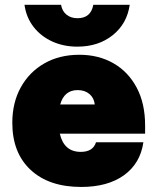

<svg xmlns="http://www.w3.org/2000/svg" viewBox="-20 -742 637 780"><path d="M507 -722.5Q496 -645.5 437.8 -599Q379.5 -552.5 294.5 -552.5Q237.5 -552.5 191.5 -573.8Q145.5 -595 116 -633.2Q86.5 -671.5 79.5 -722.5H228Q232.5 -696.5 250.5 -682.2Q268.5 -668 294.5 -668Q349.5 -668 359 -722.5ZM30 -243Q30 -325 64.5 -387.2Q99 -449.5 160.2 -484.5Q221.5 -519.5 302.5 -519.5Q380.5 -519.5 440.8 -485Q501 -450.5 535.2 -386.2Q569.5 -322 569.5 -232.5V-199H223Q240 -125 308 -125Q358 -125 370 -164H562.5Q550 -78 483.8 -30.2Q417.5 17.5 310 17.5Q179 17.5 104.5 -51.8Q30 -121 30 -243ZM295.5 -376Q241 -376 224.5 -317.5H365Q362 -344.5 343.2 -360.2Q324.5 -376 295.5 -376Z"/></svg>

Font: Overused Grotesk Black
Style: Regular
Weight: 900
Version: Version 0.004